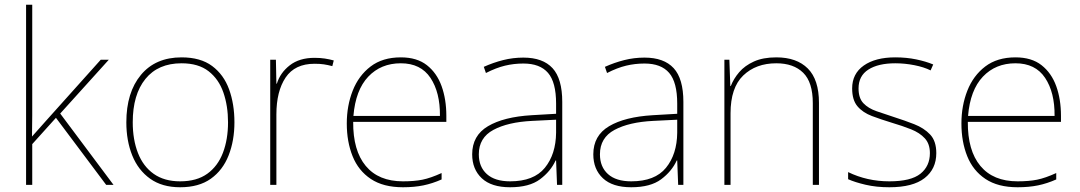

<svg xmlns="http://www.w3.org/2000/svg" viewBox="-20 -780 4557 810"><path d="M116 -385Q116 -337 116 -294Q116 -251 115 -204Q132 -223 144 -236.5Q156 -250 172 -268L405 -528H439L234 -301L459 0H428L216 -283L116 -172V0H90V-760H116Z M969 -264Q969 -187 944.5 -124.5Q920 -62 869.5 -26Q819 10 740 10Q664 10 613.5 -26Q563 -62 538 -124Q513 -186 513 -264Q513 -390 574.5 -464Q636 -538 746 -538Q826 -538 875 -501.5Q924 -465 946.5 -403Q969 -341 969 -264ZM540 -264Q540 -191 562 -134.5Q584 -78 628.5 -46.5Q673 -15 740 -15Q810 -15 854.5 -47Q899 -79 920.5 -135.5Q942 -192 942 -264Q942 -333 922.5 -389.5Q903 -446 860 -479.5Q817 -513 746 -513Q647 -513 593.5 -447Q540 -381 540 -264Z M1307 -536Q1331 -536 1350.5 -533Q1370 -530 1388 -525L1382 -501Q1363 -506 1346.5 -508.5Q1330 -511 1307 -511Q1224 -511 1185 -453Q1146 -395 1146 -297V0H1120V-528H1144L1146 -427H1148Q1162 -473 1202.5 -504.5Q1243 -536 1307 -536Z M1671 -538Q1739 -538 1781 -505Q1823 -472 1843 -416.5Q1863 -361 1863 -291V-266H1470Q1469 -145 1523 -80Q1577 -15 1680 -15Q1728 -15 1762.5 -22Q1797 -29 1843 -50V-23Q1805 -6 1766.5 2Q1728 10 1680 10Q1597 10 1544.5 -25Q1492 -60 1467.5 -121Q1443 -182 1443 -259Q1443 -334 1468 -397.5Q1493 -461 1543.5 -499.5Q1594 -538 1671 -538ZM1671 -513Q1587 -513 1533.5 -456.5Q1480 -400 1471 -291H1836Q1837 -390 1796 -451.5Q1755 -513 1671 -513Z M2188 -537Q2270 -537 2311 -492.5Q2352 -448 2352 -350V0H2330L2326 -103H2324Q2303 -57 2258 -23.5Q2213 10 2132 10Q2053 10 2012.5 -28Q1972 -66 1972 -129Q1972 -208 2038.5 -247.5Q2105 -287 2223 -294L2326 -300V-343Q2326 -433 2292 -472.5Q2258 -512 2188 -512Q2148 -512 2110.5 -503Q2073 -494 2030 -472L2021 -498Q2061 -516 2102.5 -526.5Q2144 -537 2188 -537ZM2225 -270Q2123 -265 2061.5 -232Q2000 -199 2000 -129Q2000 -76 2034 -45.5Q2068 -15 2132 -15Q2232 -15 2278.5 -72Q2325 -129 2326 -220V-275Z M2699 -537Q2781 -537 2822 -492.5Q2863 -448 2863 -350V0H2841L2837 -103H2835Q2814 -57 2769 -23.5Q2724 10 2643 10Q2564 10 2523.5 -28Q2483 -66 2483 -129Q2483 -208 2549.5 -247.5Q2616 -287 2734 -294L2837 -300V-343Q2837 -433 2803 -472.5Q2769 -512 2699 -512Q2659 -512 2621.5 -503Q2584 -494 2541 -472L2532 -498Q2572 -516 2613.5 -526.5Q2655 -537 2699 -537ZM2736 -270Q2634 -265 2572.5 -232Q2511 -199 2511 -129Q2511 -76 2545 -45.5Q2579 -15 2643 -15Q2743 -15 2789.5 -72Q2836 -129 2837 -220V-275Z M3255 -538Q3341 -538 3388 -491Q3435 -444 3435 -346V0H3409V-345Q3409 -433 3368.5 -473Q3328 -513 3255 -513Q3169 -513 3115.5 -461.5Q3062 -410 3062 -302V0H3036V-528H3057L3061 -417H3063Q3075 -448 3098.5 -475.5Q3122 -503 3160.5 -520.5Q3199 -538 3255 -538Z M3930 -134Q3930 -67 3880.5 -28.5Q3831 10 3732 10Q3677 10 3632 -0.5Q3587 -11 3558 -24V-54Q3638 -15 3732 -15Q3823 -15 3863 -47Q3903 -79 3903 -134Q3903 -173 3881.5 -196.5Q3860 -220 3823.5 -234.5Q3787 -249 3743 -262Q3697 -276 3658.5 -290.5Q3620 -305 3597.5 -331.5Q3575 -358 3575 -407Q3575 -469 3624 -503.5Q3673 -538 3757 -538Q3804 -538 3845 -529.5Q3886 -521 3917 -508L3906 -483Q3878 -497 3837.5 -505Q3797 -513 3757 -513Q3685 -513 3643.5 -486.5Q3602 -460 3602 -407Q3602 -366 3622.5 -344.5Q3643 -323 3677.5 -311Q3712 -299 3752 -286Q3796 -272 3837 -256Q3878 -240 3904 -212.5Q3930 -185 3930 -134Z M4264 -538Q4332 -538 4374 -505Q4416 -472 4436 -416.5Q4456 -361 4456 -291V-266H4063Q4062 -145 4116 -80Q4170 -15 4273 -15Q4321 -15 4355.5 -22Q4390 -29 4436 -50V-23Q4398 -6 4359.5 2Q4321 10 4273 10Q4190 10 4137.5 -25Q4085 -60 4060.5 -121Q4036 -182 4036 -259Q4036 -334 4061 -397.5Q4086 -461 4136.5 -499.5Q4187 -538 4264 -538ZM4264 -513Q4180 -513 4126.5 -456.5Q4073 -400 4064 -291H4429Q4430 -390 4389 -451.5Q4348 -513 4264 -513Z"/></svg>

Font: Noto Sans Bengali Thin
Style: Regular
Weight: 100
Designer: Jelle Bosma - Monotype Design Team
Foundry: Monotype Imaging Inc.
Version: Version 2.003; ttfautohint (v1.8.4.7-5d5b)